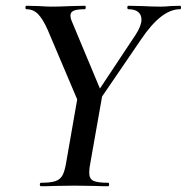

<svg xmlns="http://www.w3.org/2000/svg" viewBox="-20 -645 647 665"><path d="M288 -281 450 -525Q470 -556 470 -577Q470 -594 458.5 -603.5Q447 -613 425 -613Q421 -613 421 -619Q421 -625 425 -625L471 -624Q511 -622 536 -622Q551 -622 571 -624L603 -625Q607 -625 607 -619Q607 -613 603 -613Q539 -613 469 -509L303 -266ZM122 -12Q155 -12 171.5 -17.5Q188 -23 196 -37Q204 -51 209 -81L249 -310L335 -319L293 -81Q289 -62 289 -47Q289 -26 303 -19Q317 -12 355 -12Q358 -12 358 -6Q358 0 355 0Q325 0 307 -1L239 -2L169 -1Q152 0 122 0Q118 0 118 -6Q118 -12 122 -12ZM72 -613Q68 -613 68 -619Q68 -625 72 -625L114 -624Q144 -622 159 -622Q184 -622 228 -624L274 -625Q277 -625 277 -620Q277 -613 273 -613Q247 -613 235.5 -608Q224 -603 224 -591Q224 -582 228 -573L335 -317L260 -271L145 -542Q128 -580 111.5 -596.5Q95 -613 72 -613Z"/></svg>

Font: Cormorant Infant SemiBold
Style: Italic
Weight: 600
Italic angle: -10°
Designer: Christian Thalmann (Catharsis Fonts)
Foundry: Catharsis Fonts
Version: Version 4.000